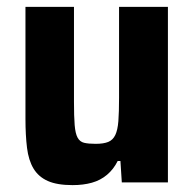

<svg xmlns="http://www.w3.org/2000/svg" viewBox="-20 -530 563 558"><path d="M191 8Q146 8 119 -4Q92 -16 77.5 -40Q63 -64 58.5 -100.5Q54 -137 54 -185V-510H195V-234Q195 -191 197 -166.5Q199 -142 205.5 -130Q212 -118 224.5 -115Q237 -112 258 -112Q281 -112 294.5 -117.5Q308 -123 315 -137.5Q322 -152 324 -178Q326 -204 326 -246V-510H468V0H334L330 -62H322Q310 -38 291 -22Q272 -6 247 1Q222 8 191 8Z"/></svg>

Font: Saira SemiCondensed
Style: Bold
Weight: 700
Width: 4
Designer: Hector Gatti with collaboration of the Omnibus-Type team
Foundry: Omnibus-Type
Version: Version 1.101